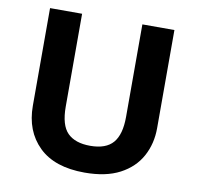

<svg xmlns="http://www.w3.org/2000/svg" viewBox="-80 -797 917 891"><g transform="rotate(10 378.0 -352.0)"><path d="M671 -252Q671 -178 638.5 -118.5Q606 -59 540.5 -24.5Q475 10 375 10Q233 10 159 -62.5Q85 -135 85 -254V-714H236V-277Q236 -189 272 -153Q308 -117 379 -117Q453 -117 486.5 -156Q520 -195 520 -278V-714H671Z"/></g></svg>

Font: Noto Sans Tamil
Style: Bold
Weight: 700
Designer: Jelle Bosma - Monotype Design Team
Foundry: Monotype Imaging Inc.
Version: Version 2.004; ttfautohint (v1.8.4.7-5d5b)